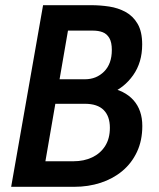

<svg xmlns="http://www.w3.org/2000/svg" viewBox="-20 -720 613 740"><path d="M23 0 146 -700H332Q366 -700 400.8 -694.8Q435.5 -689.5 464.2 -673.8Q493 -658 510.5 -628Q528 -598 528 -548.5Q528 -479.5 493.2 -430.2Q458.5 -381 403.5 -359L395.5 -383.5Q460.5 -372 494.5 -333.8Q528.5 -295.5 528.5 -234.5Q528.5 -178.5 508 -134.8Q487.5 -91 451.5 -61Q415.5 -31 368 -15.5Q320.5 0 266 0ZM169.5 -414.5H307.5Q351.5 -414.5 381.2 -444.2Q411 -474 411 -527.5Q411 -557 401.5 -573.2Q392 -589.5 375.8 -595.8Q359.5 -602 338.5 -602H242L155 -98.5H263.5Q303.5 -98.5 335.2 -113.5Q367 -128.5 385.2 -157.2Q403.5 -186 403.5 -227.5Q403.5 -272 379.5 -296Q355.5 -320 307 -320H152Z"/></svg>

Font: Cabin SemiCondensedSemiBold
Style: Italic
Weight: 600
Width: 4
Italic angle: -10°
Designer: Pablo Impallari
Foundry: Pablo Impallari. http://www.impallari.com Igino Marini. http://www.ikern.com
Version: Version 3.001